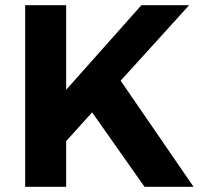

<svg xmlns="http://www.w3.org/2000/svg" viewBox="-20 -720 777 740"><path d="M726 0H537L335 -287L235 -176V0H77V-700H235V-374L525 -700H709L445 -409Z"/></svg>

Font: Montserrat SemiBold
Style: Regular
Weight: 600
Designer: Julieta Ulanovsky
Foundry: Julieta Ulanovsky
Version: Version 6.001